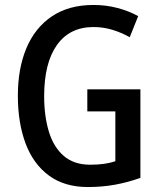

<svg xmlns="http://www.w3.org/2000/svg" viewBox="-20 -744 646 774"><path d="M332 -384H546V-27Q496 -9 444 0.5Q392 10 334 10Q240 10 177 -36.5Q114 -83 83 -166Q52 -249 52 -358Q52 -468 86.5 -550Q121 -632 189 -678Q257 -724 357 -724Q407 -724 453 -712Q499 -700 537 -679L503 -594Q469 -613 432.5 -624Q396 -635 357 -635Q261 -635 209.5 -562.5Q158 -490 158 -356Q158 -276 177 -213.5Q196 -151 237 -115.5Q278 -80 344 -80Q375 -80 399.5 -83.5Q424 -87 445 -94V-295H332Z"/></svg>

Font: Noto Sans Myanmar Condensed Medium
Style: Regular
Weight: 500
Width: 3
Designer: Monotype Design Team
Foundry: Monotype Imaging Inc.
Version: Version 2.107; ttfautohint (v1.8.4.7-5d5b)